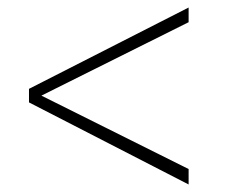

<svg xmlns="http://www.w3.org/2000/svg" viewBox="-20 -505 600 510"><path d="M481 -15 57 -233V-269L481 -485V-446L90 -251L481 -56Z"/></svg>

Font: Cairo Play ExtraLight
Style: Regular
Weight: 250
Version: Version 3.119